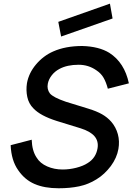

<svg xmlns="http://www.w3.org/2000/svg" viewBox="-20 -1018 728 1054"><path d="M598 -916.5 315.5 -817.5 300 -898 583.5 -998ZM572 -531Q562.5 -567 548.5 -591.2Q534.5 -615.5 508.5 -632.5Q465.5 -662.5 411.5 -662.5Q348.5 -662.5 306 -639.5Q280.5 -626 263.8 -604.2Q247 -582.5 242.5 -558.5Q236.5 -528.5 254 -505Q272.5 -483 341.5 -459.5L466.5 -421Q510.5 -407.5 540 -390.8Q569.5 -374 590.5 -350Q616.5 -320 627 -281.2Q637.5 -242.5 630 -200Q621.5 -151.5 588.5 -106.5Q571.5 -84 552 -65.8Q532.5 -47.5 509.5 -33.5Q465.5 -6 414.8 4.8Q364 15.5 302 15.5Q224.5 15.5 170.2 -7.8Q116 -31 80 -83.5Q42 -137 38.5 -221L154 -251Q156 -190 181 -153Q200 -121.5 239 -104.5Q277.5 -87.5 324 -87.5Q361 -87.5 398.5 -97Q437.5 -107 461.5 -123Q506.5 -150.5 515.5 -204Q522 -243.5 498 -271Q475 -297 423 -313.5L291.5 -354Q201.5 -382.5 163.5 -423Q137.5 -449 129.8 -485.8Q122 -522.5 128 -561.5Q138 -617 177.5 -664Q217.5 -711.5 272 -735.5Q339.5 -765.5 431.5 -765.5Q523 -763 580 -728Q663.5 -674.5 687.5 -560.5Z"/></svg>

Font: Russisch Sans SemiBold
Style: Italic
Weight: 600
Width: 4
Italic angle: -10°
Designer: Michael Sharanda (font) & Cristiano Sobral (main changes)
Foundry: Michael Sharanda
Version: Version 2.00;September 8, 2020;FontCreator 13.0.0.2681 64-bi